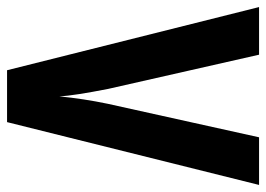

<svg xmlns="http://www.w3.org/2000/svg" viewBox="-125 -629 754 544"><g transform="rotate(-90 252.0 -357.0)"><path d="M178 -714 0 0H135L230 -429Q244 -496 251 -566Q252 -544 257.5 -509Q263 -474 272 -428L369 0H504L325 -714Z"/></g></svg>

Font: Noto Sans UI Condensed
Style: Bold
Weight: 700
Width: 3
Designer: Monotype Design Team
Foundry: Monotype Imaging Inc.
Version: 1.001